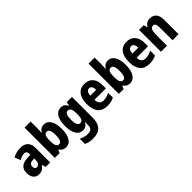

<svg xmlns="http://www.w3.org/2000/svg" viewBox="166 -1965 3410 3410"><g transform="rotate(-45 1871.0 -260.0)"><path d="M274 -560Q363 -560 412 -510.5Q461 -461 461 -363V0H352L326 -73H322Q294 -30 260.5 -10Q227 10 172 10Q125 10 93.5 -13.5Q62 -37 46.5 -76.5Q31 -116 31 -165Q31 -252 82.5 -295.5Q134 -339 232 -343L309 -346V-364Q309 -442 246 -442Q193 -442 119 -402L77 -511Q117 -535 167 -547.5Q217 -560 274 -560ZM270 -249Q225 -247 204.5 -227Q184 -207 184 -171Q184 -107 234 -107Q266 -107 287.5 -133Q309 -159 309 -203V-251Z M729 -580Q729 -560 727.5 -534Q726 -508 724 -479H729Q774 -559 858 -559Q937 -559 983.5 -485Q1030 -411 1030 -276Q1030 -141 983 -65.5Q936 10 855 10Q811 10 783 -6Q755 -22 729 -57H721L698 0H577V-760H729ZM805 -432Q763 -432 746 -397Q729 -362 729 -293V-266Q729 -189 747 -152.5Q765 -116 806 -116Q876 -116 876 -278Q876 -432 805 -432Z M1280 -560Q1324 -560 1354 -541Q1384 -522 1407 -480H1414L1426 -550H1557V-26Q1557 103 1495.5 171.5Q1434 240 1302 240Q1203 240 1130 203V73Q1174 95 1214.5 105Q1255 115 1298 115Q1349 115 1377 91Q1405 67 1405 12V3Q1405 -13 1406.5 -34Q1408 -55 1410 -72H1405Q1383 -30 1352 -10Q1321 10 1276 10Q1196 10 1150 -64.5Q1104 -139 1104 -272Q1104 -408 1151 -484Q1198 -560 1280 -560ZM1329 -432Q1258 -432 1258 -270Q1258 -117 1331 -117Q1371 -117 1390 -150Q1409 -183 1409 -254V-280Q1409 -360 1390.5 -396Q1372 -432 1329 -432Z M1876 -559Q1978 -559 2034.5 -493.5Q2091 -428 2091 -309V-231H1804Q1806 -108 1912 -108Q1953 -108 1988.5 -118Q2024 -128 2063 -150V-29Q1993 10 1893 10Q1774 10 1713.5 -62.5Q1653 -135 1653 -272Q1653 -412 1711 -485.5Q1769 -559 1876 -559ZM1880 -445Q1848 -445 1827.5 -419.5Q1807 -394 1805 -336H1951Q1951 -388 1932.5 -416.5Q1914 -445 1880 -445Z M2336 -580Q2336 -560 2334.5 -534Q2333 -508 2331 -479H2336Q2381 -559 2465 -559Q2544 -559 2590.5 -485Q2637 -411 2637 -276Q2637 -141 2590 -65.5Q2543 10 2462 10Q2418 10 2390 -6Q2362 -22 2336 -57H2328L2305 0H2184V-760H2336ZM2412 -432Q2370 -432 2353 -397Q2336 -362 2336 -293V-266Q2336 -189 2354 -152.5Q2372 -116 2413 -116Q2483 -116 2483 -278Q2483 -432 2412 -432Z M2934 -559Q3036 -559 3092.5 -493.5Q3149 -428 3149 -309V-231H2862Q2864 -108 2970 -108Q3011 -108 3046.5 -118Q3082 -128 3121 -150V-29Q3051 10 2951 10Q2832 10 2771.5 -62.5Q2711 -135 2711 -272Q2711 -412 2769 -485.5Q2827 -559 2934 -559ZM2938 -445Q2906 -445 2885.5 -419.5Q2865 -394 2863 -336H3009Q3009 -388 2990.5 -416.5Q2972 -445 2938 -445Z M3523 -560Q3598 -560 3641 -509.5Q3684 -459 3684 -360V0H3532V-315Q3532 -371 3519 -400Q3506 -429 3472 -429Q3427 -429 3410.5 -388.5Q3394 -348 3394 -256V0H3242V-550H3360L3378 -480H3386Q3428 -560 3523 -560Z"/></g></svg>

Font: Noto Sans Myanmar Condensed ExtraBold
Style: Regular
Weight: 800
Width: 3
Designer: Monotype Design Team
Foundry: Monotype Imaging Inc.
Version: Version 2.107; ttfautohint (v1.8.4.7-5d5b)